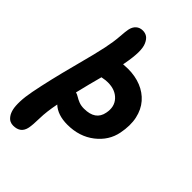

<svg xmlns="http://www.w3.org/2000/svg" viewBox="-306 -866 1231 1231"><g transform="rotate(45 309.5 -250.0)"><path d="M67.9 259.8Q52.2 259.8 38.6 253.4Q24.9 247.1 12.7 230.2Q0.5 213.4 -5.6 187.5Q-11.7 161.6 -10.3 118.4Q-8.8 75.2 2 20Q27.8 -111.8 73.7 -284.9Q119.6 -458 129.9 -511.2Q143.6 -576.2 147.2 -627.2Q150.9 -678.2 154.8 -696.8Q160.6 -726.6 179 -743.2Q197.3 -759.8 225.1 -759.8Q247.1 -759.8 263.7 -748.8Q280.3 -737.8 292.2 -711.4Q304.2 -685.1 303.7 -641.1Q303.2 -597.2 291 -530.8Q290 -526.9 288.1 -517.1Q316.4 -519 332 -519Q396.5 -519 449.7 -497.6Q502.9 -476.1 538.8 -434.8Q574.7 -393.6 587.9 -333.3Q601.1 -272.9 585.9 -195.8Q568.8 -107.9 493.2 -49.1Q417.5 9.8 309.1 9.8Q221.2 9.8 171.9 -36.1V-35.2Q155.8 45.4 154.8 106.2Q153.8 167 147.9 196.8Q135.3 259.8 67.9 259.8ZM301.8 -366.2Q290.5 -366.2 281.5 -365.2Q272.5 -364.3 263.4 -362.3Q254.4 -360.4 249 -359.9Q225.6 -273.9 202.1 -175.8Q213.4 -173.8 229 -164.1Q244.6 -154.3 264.9 -146.2Q285.2 -138.2 312 -138.2Q415.5 -138.2 431.2 -221.2Q444.3 -285.2 406.7 -325.7Q369.1 -366.2 301.8 -366.2Z"/></g></svg>

Font: Shantell Sans Normal
Style: Bold Italic
Weight: 700
Italic angle: -11.31°
Designer: Stephen Nixon, Anya Danilova, Shantell Martin
Foundry: Arrow Type
Version: Version 1.006;[559af2be0]